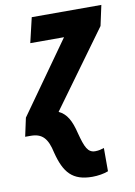

<svg xmlns="http://www.w3.org/2000/svg" viewBox="-118 -605 636 902"><g transform="rotate(-10 200.0 -154.0)"><path d="M249 240C275 240 306 235 325 227V116C313 120 300 124 283 124C247 124 235 95 217 27C202 -35 183 -70 145 -88L409 -451L430 -548H98L70 -429H231L-11 -88L-30 0H-4C51 0 76 27 91 97C116 195 154 240 249 240Z"/></g></svg>

Font: Noto Sans Display SemiCondensed Extra
Style: Italic
Weight: 800
Width: 4
Italic angle: -12°
Designer: Monotype Design Team
Foundry: Monotype Imaging Inc.
Version: Version 1.900